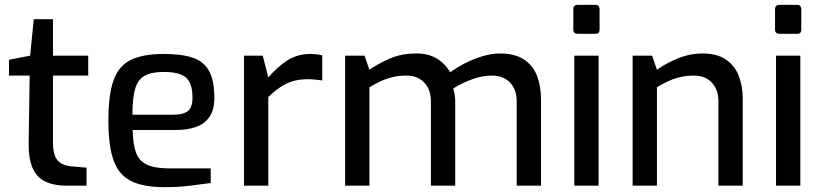

<svg xmlns="http://www.w3.org/2000/svg" viewBox="-20 -764 3383 790"><path d="M255 0Q201 0 165.5 -17.5Q130 -35 113.5 -74Q97 -113 98 -178L102 -453H17V-518L104 -535L119 -685H198V-535H343V-453H198V-179Q198 -148 204 -129Q210 -110 221 -100Q232 -90 245 -85.5Q258 -81 270 -80L336 -74V0Z M655 6Q570 6 519.5 -19Q469 -44 447.5 -103.5Q426 -163 426 -268Q426 -375 447.5 -434.5Q469 -494 519 -518Q569 -542 654 -542Q728 -542 773.5 -526.5Q819 -511 840.5 -471.5Q862 -432 862 -362Q862 -313 842.5 -284Q823 -255 787.5 -242Q752 -229 703 -229H526Q527 -171 539.5 -136.5Q552 -102 584.5 -86.5Q617 -71 680 -71H847V-11Q804 -5 759 0.5Q714 6 655 6ZM525 -292H694Q734 -292 753 -307Q772 -322 772 -362Q772 -402 760.5 -425Q749 -448 723 -458Q697 -468 654 -468Q605 -468 576.5 -453Q548 -438 536.5 -400Q525 -362 525 -292Z M984 0V-535H1061L1084 -445Q1118 -486 1160 -514Q1202 -542 1258 -542Q1271 -542 1283 -540.5Q1295 -539 1306 -536V-433Q1292 -435 1277 -436.5Q1262 -438 1246 -438Q1212 -438 1185 -430Q1158 -422 1133.5 -405.5Q1109 -389 1084 -365V0Z M1400 0V-535H1480L1500 -477Q1539 -504 1586 -524Q1633 -544 1694 -544Q1744 -544 1779 -522Q1814 -500 1832 -466Q1856 -484 1890 -502Q1924 -520 1963 -532Q2002 -544 2038 -544Q2098 -544 2135.5 -519.5Q2173 -495 2189.5 -452.5Q2206 -410 2206 -356V0H2106V-348Q2106 -380 2093.5 -403.5Q2081 -427 2058.5 -440Q2036 -453 2004 -453Q1964 -453 1922 -437.5Q1880 -422 1845 -400Q1849 -387 1851 -373.5Q1853 -360 1853 -347V0H1753V-348Q1753 -380 1740.5 -403.5Q1728 -427 1706 -440Q1684 -453 1652 -453Q1622 -453 1596.5 -447Q1571 -441 1548 -430.5Q1525 -420 1500 -405V0Z M2357 -625Q2339 -625 2339 -642V-726Q2339 -744 2357 -744H2431Q2439 -744 2443 -739Q2447 -734 2447 -726V-642Q2447 -625 2431 -625ZM2343 0V-535H2443V0Z M2583 0V-535H2663L2683 -477Q2719 -503 2768.5 -523.5Q2818 -544 2871 -544Q2931 -544 2967.5 -518.5Q3004 -493 3020 -451Q3036 -409 3036 -360V0H2936V-348Q2936 -380 2923.5 -403.5Q2911 -427 2889 -440Q2867 -453 2835 -453Q2805 -453 2779.5 -447Q2754 -441 2731 -430.5Q2708 -420 2683 -405V0Z M3187 -625Q3169 -625 3169 -642V-726Q3169 -744 3187 -744H3261Q3269 -744 3273 -739Q3277 -734 3277 -726V-642Q3277 -625 3261 -625ZM3173 0V-535H3273V0Z"/></svg>

Font: Exo Thin Medium
Style: Regular
Weight: 500
Version: Version 2.000